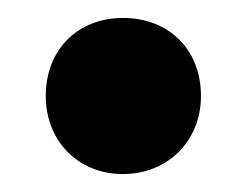

<svg xmlns="http://www.w3.org/2000/svg" viewBox="-20 -401 275 214"><path d="M117 -207C167 -207 204 -244 204 -294C204 -346 168 -381 117 -381C67 -381 31 -346 31 -294C31 -244 67 -207 117 -207Z"/></svg>

Font: Barlow Condensed ExtraBold
Style: Regular
Weight: 800
Width: 3
Designer: Jeremy Tribby
Foundry: Tribby Type
Version: Version 1.422;hotconv 1.0.109;makeotfexe 2.5.65596